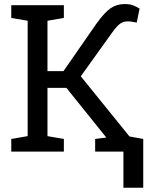

<svg xmlns="http://www.w3.org/2000/svg" viewBox="-20 -736 749 932"><path d="M34.7 0V-61.5L114.3 -75.2V-635.3L34.7 -648.9V-710.9H290V-648.9L210.4 -635.3V-390.6H288.1L448.7 -622.1Q488.3 -676.8 517.6 -696.5Q546.9 -716.3 585.4 -716.3Q608.4 -716.3 624.3 -710.7Q640.1 -705.1 657.7 -694.3L643.6 -626.5Q630.4 -628.9 620.4 -630.6Q610.4 -632.3 600.6 -632.3Q577.6 -632.3 561.8 -620.1Q545.9 -607.9 524.9 -578.6L372.1 -365.7L608.4 -73.7L675.3 -61.5V0H441.9V-61.5L496.1 -68.4L494.1 -70.8L302.2 -309.6H210.4V-75.2L290 -61.5V0ZM579.1 175.3V-52.7H675.3V175.3Z"/></svg>

Font: Roboto Slab
Style: Regular
Weight: 400
Designer: Google
Version: Version 2.000; ttfautohint (v1.8.1.43-b0c9)